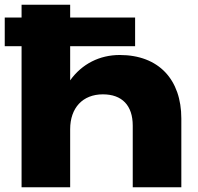

<svg xmlns="http://www.w3.org/2000/svg" viewBox="-35 -790 834 810"><path d="M-15 -595H56V0H261V-245C261 -335 314 -392 399 -392C480 -392 525 -345 525 -260V0H730V-290C730 -454 635 -558 470 -558C386 -558 311 -521 261 -451V-595H535V-716H261V-770H56V-716H-15Z"/></svg>

Font: Bounded
Style: Bold
Weight: 700
Designer: Vlad Churkin
Version: Version 3.0